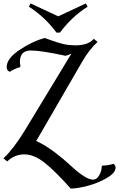

<svg xmlns="http://www.w3.org/2000/svg" viewBox="-57 -905 693 1118"><path d="M123 -611Q59 -611 59 -545Q59 -532 62 -522L60 -514Q27 -505 0 -487Q-18 -494 -18 -515Q-18 -565 57.5 -615Q133 -665 203 -684Q300 -648 332.5 -644.5Q365 -641 383 -641Q457 -641 489 -679L511 -661Q461 -615 420 -543L154 -84Q205 -61 259.5 -20Q314 21 350 55Q441 141 485 141Q506 141 520.5 116Q535 91 535 66L539 59Q572 59 604 49Q616 58 616 71Q616 102 564 132Q512 162 452 177.5Q392 193 355 193Q262 89 201.5 41.5Q141 -6 84.5 -6Q28 -6 -15 35L-37 17Q21 -37 86 -143L359 -593Q343 -585 325 -580Q182 -611 123 -611ZM282 -810 443 -885 453 -866Q361 -808 292 -715H272Q203 -808 111 -866L121 -885Z"/></svg>

Font: Almendra SC
Style: Regular
Weight: 400
Designer: Ana Sanfelippo
Foundry: Ana Sanfelippo
Version: Version 1.003